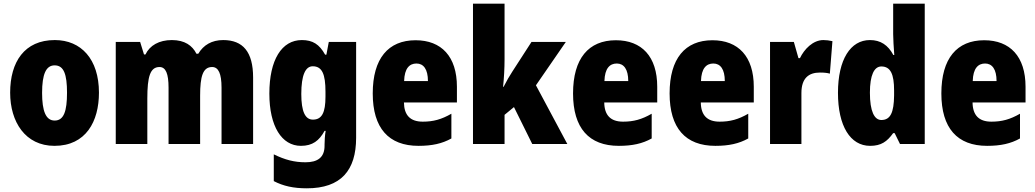

<svg xmlns="http://www.w3.org/2000/svg" viewBox="-20 -780 5607 1040"><path d="M516 -278C516 -460 419 -563 277 -563C112 -563 35 -444 35 -278C35 -120 117 10 275 10C446 10 516 -123 516 -278ZM208 -277C208 -378 229 -426 276 -426C326 -426 343 -377 343 -278C343 -178 326 -127 276 -127C228 -127 208 -179 208 -277Z M1189 -563C1127 -563 1082 -536 1054 -489H1044C1022 -533 981 -563 911 -563C842 -563 791 -534 768 -485H760L739 -553H607V0H778V-246C778 -364 793 -417 844 -417C878 -417 893 -381 893 -305V0H1064V-262C1064 -367 1079 -417 1129 -417C1163 -417 1180 -382 1180 -305V0H1351V-360C1351 -499 1296 -563 1189 -563Z M1615 -563C1506 -563 1439 -456 1439 -273C1439 -96 1506 10 1610 10C1673 10 1709 -18 1738 -71H1744C1740 -49 1738 -17 1738 3V10C1738 73 1700 99 1635 99C1575 99 1524 86 1463 56V201C1515 228 1570 240 1642 240C1827 240 1909 143 1909 -34V-553H1761L1748 -484H1741C1710 -540 1674 -563 1615 -563ZM1674 -421C1725 -421 1743 -378 1743 -283V-256C1743 -171 1724 -132 1675 -132C1633 -132 1612 -176 1612 -271C1612 -372 1634 -421 1674 -421Z M2231 -562C2083 -562 1999 -463 1999 -274C1999 -86 2085 10 2247 10C2320 10 2375 -2 2425 -30V-164C2371 -133 2327 -121 2270 -121C2202 -121 2169 -156 2168 -225H2455V-310C2455 -474 2371 -562 2231 -562ZM2236 -436C2274 -436 2298 -405 2298 -341H2169C2171 -410 2198 -436 2236 -436Z M2713 -459V-760H2542V0H2713V-158L2764 -200L2863 0H3053L2883 -318L3045 -553H2859L2755 -392C2741 -371 2722 -338 2708 -310H2705C2710 -357 2713 -410 2713 -459Z M3316 -562C3168 -562 3084 -463 3084 -274C3084 -86 3170 10 3332 10C3405 10 3460 -2 3510 -30V-164C3456 -133 3412 -121 3355 -121C3287 -121 3254 -156 3253 -225H3540V-310C3540 -474 3456 -562 3316 -562ZM3321 -436C3359 -436 3383 -405 3383 -341H3254C3256 -410 3283 -436 3321 -436Z M3839 -562C3691 -562 3607 -463 3607 -274C3607 -86 3693 10 3855 10C3928 10 3983 -2 4033 -30V-164C3979 -133 3935 -121 3878 -121C3810 -121 3777 -156 3776 -225H4063V-310C4063 -474 3979 -562 3839 -562ZM3844 -436C3882 -436 3906 -405 3906 -341H3777C3779 -410 3806 -436 3844 -436Z M4440 -563C4383 -563 4336 -513 4313 -465H4305L4280 -553H4151V0H4321V-276C4321 -357 4361 -387 4421 -387C4446 -387 4462 -385 4475 -381L4489 -557C4472 -561 4456 -563 4440 -563Z M4693 10C4753 10 4785 -13 4818 -59H4826L4855 0H4989V-760H4818V-595C4818 -566 4821 -525 4824 -482H4819C4790 -536 4750 -563 4692 -563C4587 -563 4519 -458 4519 -277C4519 -97 4586 10 4693 10ZM4754 -130C4716 -130 4692 -177 4692 -278C4692 -373 4715 -420 4754 -420C4804 -420 4823 -378 4823 -290V-263C4822 -170 4803 -130 4754 -130Z M5311 -562C5163 -562 5079 -463 5079 -274C5079 -86 5165 10 5327 10C5400 10 5455 -2 5505 -30V-164C5451 -133 5407 -121 5350 -121C5282 -121 5249 -156 5248 -225H5535V-310C5535 -474 5451 -562 5311 -562ZM5316 -436C5354 -436 5378 -405 5378 -341H5249C5251 -410 5278 -436 5316 -436Z"/></svg>

Font: Noto Sans Georgian Condensed Black
Style: Regular
Weight: 900
Width: 3
Designer: Monotype Design Team, Akaki Razmadze
Foundry: Google LLC
Version: Version 2.005